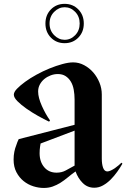

<svg xmlns="http://www.w3.org/2000/svg" viewBox="-20 -961 650 988"><path d="M213.8 -840Q213.8 -883.8 241.9 -912.5Q270 -941.2 312.5 -941.2Q355 -941.2 383.1 -912.5Q411.2 -883.8 411.2 -840Q411.2 -796.2 383.1 -767.5Q355 -738.8 312.5 -738.8Q270 -738.8 241.9 -767.5Q213.8 -796.2 213.8 -840ZM235 -840Q235 -803.8 258.8 -780Q282.5 -756.2 312.5 -756.2Q343.8 -756.2 366.9 -780Q390 -803.8 390 -840Q390 -876.2 366.9 -900Q343.8 -923.8 312.5 -923.8Q282.5 -923.8 258.8 -900Q235 -876.2 235 -840ZM205 6.2Q178.8 6.2 151.2 -2.5Q123.8 -11.2 101.2 -29.4Q78.8 -47.5 64.4 -75Q50 -102.5 50 -140Q50 -161.2 53.8 -180Q57.5 -198.8 63.8 -213.8Q68.8 -230 76.2 -245L363.8 -318.8V-448.8Q363.8 -475 359.4 -499.4Q355 -523.8 344.4 -541.2Q333.8 -558.8 317.5 -569.4Q301.2 -580 277.5 -580Q258.8 -580 240.6 -573.1Q222.5 -566.2 208.1 -554.4Q193.8 -542.5 185 -526.2Q176.2 -510 176.2 -490Q176.2 -458.8 195.6 -415.6Q215 -372.5 237.5 -341.2L232.5 -335Q206.2 -347.5 175 -365Q143.8 -382.5 116.2 -401.9Q88.8 -421.2 70 -440Q51.2 -458.8 51.2 -473.8Q51.2 -487.5 67.5 -504.4Q83.8 -521.2 109.4 -540Q135 -558.8 168.1 -576.9Q201.2 -595 235 -608.8Q268.8 -622.5 300.6 -631.2Q332.5 -640 356.2 -640Q386.2 -640 413.1 -625.6Q440 -611.2 460 -588.1Q480 -565 491.9 -535.6Q503.8 -506.2 503.8 -475V-145Q503.8 -116.2 510.6 -97.5Q517.5 -78.8 532.5 -78.8Q540 -78.8 550.6 -83.8Q561.2 -88.8 571.2 -95.6Q581.2 -102.5 590.6 -110.6Q600 -118.8 605 -123.8L610 -118.8Q598.8 -98.8 583.1 -76.9Q567.5 -55 549.4 -36.9Q531.2 -18.8 510 -6.9Q488.8 5 465 5Q430 5 405.6 -19.4Q381.2 -43.8 368.8 -78.8Q347.5 -63.8 328.8 -48.1Q310 -32.5 291.2 -20.6Q272.5 -8.8 251.2 -1.2Q230 6.2 205 6.2ZM183.8 -172.5Q183.8 -128.8 207.5 -100.6Q231.2 -72.5 271.2 -72.5Q297.5 -72.5 318.1 -83.8Q338.8 -95 363.8 -108.8V-288.8L188.8 -222.5Q187.5 -215 186.2 -206.2Q185 -198.8 184.4 -190Q183.8 -181.2 183.8 -172.5Z"/></svg>

Font: Equateur
Style: Regular
Weight: 400
Designer: Ange Degheest & Eugénie Bidaut
Foundry: Velvetyne Type Foundry
Version: Version 1.000;FEAKit 1.0